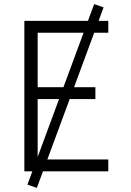

<svg xmlns="http://www.w3.org/2000/svg" viewBox="-20 -837 640 938"><path d="M99 0V-735H509V-677H164V-411H446V-353H164V-58H509V0ZM160 81 114 65 440 -817 486 -801Z"/></svg>

Font: Iosevka Curly Light Extended
Style: Regular
Weight: 300
Width: 7
Monospace: yes
Designer: Belleve Invis
Foundry: Belleve Invis
Version: Version 11.1.0; ttfautohint (v1.8.3)